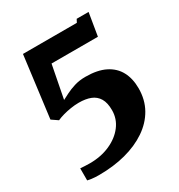

<svg xmlns="http://www.w3.org/2000/svg" viewBox="-183 -883 949 1020"><g transform="rotate(-30 292.0 -373.0)"><path d="M57.5 -64.5Q72 -63.5 87 -62.8Q102 -62 115.5 -62Q184.5 -62 239.5 -86.5Q294.5 -111 326.5 -153Q358.5 -195 358.5 -248Q358.5 -293.5 342.5 -320.2Q326.5 -347 296.8 -358.8Q267 -370.5 224.5 -370.5Q201.5 -370.5 175.8 -366.5Q150 -362.5 127 -356Q104 -349.5 88 -342L50 -368L98 -743H428.5L438.5 -762H511.5L488.5 -623H204L165 -422Q179 -429 202.2 -441Q225.5 -453 256.2 -462.5Q287 -472 324 -472Q398 -472 445.5 -448Q493 -424 516 -380.5Q539 -337 539 -278Q539 -208 508 -153.2Q477 -98.5 421.2 -60.8Q365.5 -23 290.5 -3.2Q215.5 16.5 127.5 16.5Q116.5 16.5 104.8 16Q93 15.5 81 13.8Q69 12 57.5 9.5Z"/></g></svg>

Font: Merriweather Light 18pt Black
Style: Regular
Weight: 900
Version: Version 2.100